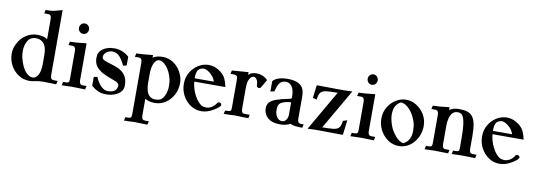

<svg xmlns="http://www.w3.org/2000/svg" viewBox="-66 -1138 5025 1804"><g transform="rotate(10 2446.5 -236.0)"><path d="M219.7 12.7Q161.1 12.7 113.8 -18.3Q66.4 -49.3 38.8 -100.6Q11.2 -151.9 11.2 -213.9Q11.2 -263.2 38.8 -314.2Q66.4 -365.2 113.8 -396.2Q161.1 -427.2 219.7 -427.2Q278.8 -427.2 315.4 -402.8V-590.8Q315.4 -612.8 310.1 -622.3Q304.7 -631.8 297.4 -634.3Q290 -636.7 281.7 -636.7H246.6L253.9 -670.4Q305.2 -670.4 327.6 -674.3Q341.3 -676.8 411.6 -696.8V-79.1Q411.6 -57.1 417 -47.6Q422.4 -38.1 429.7 -35.6Q437 -33.2 445.3 -33.2H480.5L473.1 0.5Q415.5 0.5 382.8 -1.5Q364.7 -2.4 349.6 -2.4Q307.1 -2.4 267.1 6.3Q245.6 12.7 219.7 12.7ZM242.2 -23.9Q277.3 -23.9 297.9 -66.9Q314.5 -101.1 315.4 -153.3V-250.5Q315.4 -347.2 267.6 -377.4Q242.2 -393.1 212.9 -393.1Q196.8 -393.1 183.1 -389.6Q140.6 -378.9 120.6 -322.8Q109.4 -289.6 109.4 -247.1Q109.4 -226.6 116.2 -189Q141.6 -93.3 182.1 -53.7Q212.9 -23.9 242.2 -23.9Z M749 0.5Q721.7 0.5 626 -2.4Q555.2 0.5 525.4 0.5L532.7 -33.2H558.1Q576.7 -33.2 584.2 -39.1Q591.8 -44.9 591.8 -73.2V-336.4Q591.8 -358.4 586.4 -367.9Q581.1 -377.4 573.7 -380.1Q566.4 -382.8 558.1 -382.8H522.5L530.3 -416Q581.5 -416 687.5 -428.7V-79.1Q687.5 -57.1 692.9 -47.6Q698.2 -38.1 705.8 -35.6Q713.4 -33.2 721.2 -33.2H756.8ZM639.6 -510.3Q618.7 -510.3 605.2 -525.1Q591.8 -540 591.8 -559.6Q591.8 -579.6 605.2 -594.5Q618.7 -609.4 639.6 -609.4Q660.6 -609.4 674.1 -594.5Q687.5 -579.6 687.5 -559.6Q687.5 -540 674.1 -525.1Q660.6 -510.3 639.6 -510.3Z M952.1 12.2Q905.8 12.2 872.3 -2.9Q838.9 -18.1 808.6 -44.9V-129.4L842.3 -135.7Q863.8 -82.5 895 -51.8Q926.3 -21 959 -21Q1000.5 -21 1024.9 -36.6Q1046.9 -53.7 1050.3 -86.4Q1050.3 -106.9 1024.4 -121.6Q999.5 -132.8 938 -155.3Q822.8 -200.2 807.1 -270Q801.8 -292.5 801.8 -304.7Q801.8 -338.9 810.5 -357.4Q830.6 -398.9 886.7 -417.5Q917.5 -427.7 956.5 -427.7Q1033.2 -426.3 1094.7 -372.1V-288.6L1061 -280.8Q1041.5 -326.2 1013.9 -359.4Q986.3 -392.6 941.9 -395Q916 -395 891.1 -380.4Q875.5 -371.6 867.2 -357.7Q858.9 -343.8 858.9 -328.6Q858.9 -315.4 868.7 -307.1Q878.4 -298.8 896.2 -292.5Q914.1 -286.1 936.5 -279.8Q964.8 -272 994.9 -261Q1024.9 -250 1051.3 -231Q1077.6 -211.9 1094 -180.7Q1110.4 -149.4 1110.4 -101.6Q1110.4 -40.5 1048.8 -9.8Q1003.9 12.2 952.1 12.2Z M1382.8 225.1Q1325.2 225.1 1293 223.1Q1274.4 221.7 1259.8 221.7Q1249 221.7 1237.3 222.7Q1211.9 225.1 1159.2 225.1L1166.5 191.4H1191.9Q1210.4 191.4 1218 185.5Q1225.6 179.7 1225.6 151.4V-336.9Q1225.6 -358.9 1220 -368.4Q1214.4 -377.9 1207 -380.4Q1199.7 -382.8 1191.9 -382.8H1156.2L1164.1 -416.5Q1215.3 -416.5 1321.3 -428.2V-403.3Q1356.4 -427.2 1414.6 -427.2Q1471.7 -427.2 1517.8 -396.2Q1564 -365.2 1590.8 -314.2Q1617.7 -263.2 1617.7 -213.9Q1617.7 -151.9 1590.8 -100.8Q1564 -49.8 1517.8 -18.8Q1471.7 12.2 1414.6 12.2Q1356.4 12.2 1321.3 -11.7V145.5Q1321.3 167.5 1326.7 177Q1332 186.5 1339.4 189Q1346.7 191.4 1355 191.4H1390.6ZM1413.6 -21Q1433.1 -21 1449.7 -25.4Q1486.3 -36.1 1506.8 -90.8Q1519.5 -125.5 1519.5 -168.9Q1519.5 -196.3 1514.2 -228.5Q1496.1 -306.6 1454.6 -352.1Q1419.9 -390.6 1389.2 -390.6Q1357.4 -390.6 1338.4 -347.7Q1322.3 -311 1321.3 -256.3V-166.5Q1321.3 -21 1413.6 -21Z M1858.4 12.7Q1800.8 12.7 1754.2 -19Q1707.5 -50.8 1680.4 -102.1Q1653.3 -153.3 1653.3 -213.4Q1653.3 -274.4 1681.6 -322.5Q1710 -370.6 1756.1 -399.2Q1802.2 -427.7 1855 -427.7Q1916 -427.7 1970.7 -385.3Q2002.9 -360.4 2018.6 -327.9Q2034.2 -295.4 2043 -250H1746.6Q1750.5 -202.1 1769 -155.3Q1793.5 -97.7 1821.5 -67.1Q1849.6 -36.6 1871.6 -33.2Q1887.7 -29.8 1902.3 -29.8Q1920.4 -29.8 1938.7 -38.8Q1957 -47.9 1970.9 -61Q1984.9 -74.2 1991.2 -86.9Q1996.1 -96.2 2007.3 -98.1Q2021 -98.1 2027.3 -92Q2033.7 -85.9 2033.7 -77.6Q2033.7 -58.1 1969.7 -20.5Q1913.1 12.7 1858.4 12.7ZM1927.2 -281.2Q1918.5 -312 1896.2 -336.7Q1874 -361.3 1852.1 -373Q1830.1 -384.8 1814.9 -385.7Q1795.9 -383.8 1784.9 -379.6Q1773.9 -375.5 1760.7 -361.3Q1744.6 -336.9 1744.6 -285.6L1745.1 -281.2Z M2306.2 0.5Q2236.8 0.5 2208.5 -2Q2192.9 -2.9 2171.9 -2.9Q2164.6 -2.9 2159.7 -2.4Q2132.8 0.5 2070.8 0.5L2079.1 -33.2H2103.5Q2122.6 -33.2 2129.9 -39.1Q2137.2 -44.9 2137.2 -73.2V-337.4Q2137.2 -359.4 2132.3 -368.4Q2127.4 -377.4 2103.5 -380.9H2068.8L2076.2 -414.1Q2127.4 -417 2233.4 -425.8V-399.4Q2252 -421.4 2292 -426.8Q2301.8 -427.7 2311 -427.7Q2339.8 -427.7 2369.1 -415.5Q2398.4 -403.3 2415 -383.8Q2415 -383.3 2417 -381.3L2373.5 -306.6Q2366.7 -295.9 2354 -295.9Q2344.2 -295.9 2337.9 -302.7Q2331.5 -309.6 2331.5 -316.9Q2331.5 -350.1 2321.3 -367.7Q2307.6 -391.6 2288.6 -391.6Q2279.8 -391.6 2267.8 -384Q2255.9 -376.5 2244.9 -351.1Q2233.9 -325.7 2233.9 -283.2Q2233.9 -277.8 2233.4 -273.4V-79.6Q2233.4 -57.1 2238.8 -47.6Q2244.1 -38.1 2251.5 -35.6Q2258.8 -33.2 2267.1 -33.2H2313.5Z M2616.7 5.9H2608.9Q2563 5.9 2530.8 -6.3Q2495.1 -19.5 2472.9 -49.8Q2450.7 -80.1 2450.7 -120.6Q2450.7 -152.3 2467.8 -174.6Q2484.9 -196.8 2529.5 -213.4Q2574.2 -230 2654.3 -245.6Q2658.2 -246.1 2663.6 -248Q2675.8 -253.4 2676.8 -257.3Q2676.8 -332.5 2653.8 -365.2Q2630.9 -397.9 2596.7 -397.9Q2555.7 -397.5 2536.6 -372.1Q2517.6 -346.7 2503.9 -291L2466.8 -282.2V-380.4Q2502.4 -425.8 2604 -427.7V-427.2L2606.9 -427.7Q2749.5 -427.7 2765.6 -330.6Q2769.5 -304.2 2769.5 -278.3V-77.1Q2769.5 -55.7 2774.9 -46.9Q2783.7 -32.2 2803.2 -32.2H2828.1L2820.8 1Q2789.6 1 2758.1 -2Q2726.6 -4.9 2708 -16.6Q2668.5 3.9 2616.7 5.9ZM2623.5 -26.9Q2644.5 -26.9 2660.4 -47.9Q2676.3 -68.8 2676.3 -102.1V-216.8Q2634.3 -213.9 2607.4 -204.3Q2580.6 -194.8 2569.3 -181.9Q2558.1 -168.9 2555.9 -153.8Q2553.7 -138.7 2553.7 -124.5Q2553.7 -81.5 2572.8 -54.2Q2591.8 -26.9 2623.5 -26.9Z M3208 0.5 2950.7 -2Q2938.5 -2 2871.6 1L3091.8 -380.4Q3024.9 -380.4 2986.3 -376.2Q2947.8 -372.1 2930.7 -353.3Q2913.6 -334.5 2908.2 -283.2L2870.1 -292.5L2885.7 -416L3137.7 -413.6L3225.1 -416.5L3004.9 -35.6Q3068.8 -35.6 3107.4 -39.6Q3146 -43.5 3163.1 -62.3Q3180.2 -81.1 3185.1 -128.9L3225.6 -141.6Z M3503.4 0.5Q3476.1 0.5 3380.4 -2.4Q3309.6 0.5 3279.8 0.5L3287.1 -33.2H3312.5Q3331.1 -33.2 3338.6 -39.1Q3346.2 -44.9 3346.2 -73.2V-336.4Q3346.2 -358.4 3340.8 -367.9Q3335.4 -377.4 3328.1 -380.1Q3320.8 -382.8 3312.5 -382.8H3276.9L3284.7 -416Q3335.9 -416 3441.9 -428.7V-79.1Q3441.9 -57.1 3447.3 -47.6Q3452.6 -38.1 3460.2 -35.6Q3467.8 -33.2 3475.6 -33.2H3511.2ZM3394 -510.3Q3373 -510.3 3359.6 -525.1Q3346.2 -540 3346.2 -559.6Q3346.2 -579.6 3359.6 -594.5Q3373 -609.4 3394 -609.4Q3415 -609.4 3428.5 -594.5Q3441.9 -579.6 3441.9 -559.6Q3441.9 -540 3428.5 -525.1Q3415 -510.3 3394 -510.3Z M3742.7 12.7Q3685.5 12.7 3638.9 -19.3Q3592.3 -51.3 3564.9 -102.5Q3537.6 -153.8 3537.6 -214.4Q3537.6 -274.4 3566.2 -322.8Q3594.7 -371.1 3640.9 -399.7Q3687 -428.2 3739.3 -428.2Q3789.6 -428.2 3836.2 -399.4Q3882.8 -370.6 3912.4 -322Q3941.9 -273.4 3941.9 -212.9Q3941.9 -152.8 3915.8 -101.8Q3889.6 -50.8 3844.5 -19Q3799.3 12.7 3742.7 12.7ZM3780.8 -21Q3852.1 -55.7 3852.1 -151.4Q3852.1 -168.9 3848.6 -200.4Q3845.2 -231.9 3822 -280.5Q3798.8 -329.1 3764.4 -360.8Q3730 -392.6 3693.8 -395Q3641.1 -368.2 3630.9 -310.5Q3627 -289.1 3627 -270.5Q3627 -228 3645 -173.6Q3663.1 -119.1 3702.6 -72.3Q3742.2 -25.4 3780.8 -21Z M4470.2 0Q4442.4 0 4346.7 -2.9Q4280.3 -0.5 4246.1 0L4253.9 -33.7H4278.8Q4297.9 -33.7 4305.2 -39.6Q4312.5 -45.4 4312.5 -73.7L4312 -163.6Q4312 -246.6 4305.4 -294.2Q4298.8 -341.8 4287.8 -363.5Q4276.9 -385.3 4263.4 -390.9Q4250 -396.5 4234.4 -396.5Q4204.1 -396.5 4185.5 -376.5Q4167 -356.4 4158.7 -323.7Q4150.4 -291 4150.4 -253.4V-79.6Q4150.4 -57.6 4155.8 -48.1Q4161.1 -38.6 4168.5 -36.1Q4175.8 -33.7 4183.6 -33.7H4219.2L4211.9 0Q4184.1 0 4088.4 -2.9Q4022 -0.5 3987.8 0L3995.6 -33.7H4020.5Q4039.1 -33.7 4046.6 -39.6Q4054.2 -45.4 4054.2 -73.7V-336.9Q4054.2 -358.9 4048.8 -368.4Q4043.5 -377.9 4036.1 -380.6Q4028.8 -383.3 4020.5 -383.3H3984.9L3992.7 -416.5Q4044.4 -416.5 4150.4 -429.2V-403.3Q4186 -428.2 4244.1 -428.2Q4288.1 -428.2 4320.1 -418.5Q4352.1 -408.7 4371.6 -383.3Q4391.1 -357.9 4399.9 -313.7Q4408.7 -269.5 4408.7 -200.2V-79.6Q4408.7 -57.6 4414.1 -48.1Q4419.4 -38.6 4426.8 -36.1Q4434.1 -33.7 4441.9 -33.7H4477.5Z M4703.6 12.7Q4646 12.7 4599.4 -19Q4552.7 -50.8 4525.6 -102.1Q4498.5 -153.3 4498.5 -213.4Q4498.5 -274.4 4526.9 -322.5Q4555.2 -370.6 4601.3 -399.2Q4647.5 -427.7 4700.2 -427.7Q4761.2 -427.7 4815.9 -385.3Q4848.1 -360.4 4863.8 -327.9Q4879.4 -295.4 4888.2 -250H4591.8Q4595.7 -202.1 4614.3 -155.3Q4638.7 -97.7 4666.7 -67.1Q4694.8 -36.6 4716.8 -33.2Q4732.9 -29.8 4747.6 -29.8Q4765.6 -29.8 4783.9 -38.8Q4802.2 -47.9 4816.2 -61Q4830.1 -74.2 4836.4 -86.9Q4841.3 -96.2 4852.5 -98.1Q4866.2 -98.1 4872.6 -92Q4878.9 -85.9 4878.9 -77.6Q4878.9 -58.1 4814.9 -20.5Q4758.3 12.7 4703.6 12.7ZM4772.5 -281.2Q4763.7 -312 4741.5 -336.7Q4719.2 -361.3 4697.3 -373Q4675.3 -384.8 4660.2 -385.7Q4641.1 -383.8 4630.1 -379.6Q4619.1 -375.5 4606 -361.3Q4589.8 -336.9 4589.8 -285.6L4590.3 -281.2Z"/></g></svg>

Font: Quaaykop
Style: Medium
Weight: 500
Designer: Tup Wanders
Foundry: Free font, DO NOT SELL
Version: Version 1.00;July 31, 2023;FontCreator 11.5.0.2430 64-bit